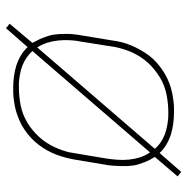

<svg xmlns="http://www.w3.org/2000/svg" viewBox="-12 -580 624 640"><g transform="rotate(-90 300.0 -260.0)"><path d="M47 32 32 20 97 -56Q92 -64 87.5 -72.5Q83 -81 79.5 -90Q76 -99 73 -108Q70 -117 68.5 -127Q67 -137 66.5 -146Q66 -155 66.5 -168.5Q67 -182 67.5 -192Q68 -202 69 -209L88 -323Q91 -339 95 -354.5Q99 -370 105 -385.5Q111 -401 119.5 -416Q128 -431 138.5 -444.5Q149 -458 161.5 -469.5Q174 -481 188 -490.5Q202 -500 218 -507Q234 -514 249.5 -518.5Q265 -523 284 -525.5Q303 -528 314 -528H327Q346 -528 365 -525.5Q384 -523 401.5 -517.5Q419 -512 435 -502.5Q451 -493 463 -480L526 -552L541 -540L477 -464Q481 -456 485.5 -447.5Q490 -439 493.5 -430Q497 -421 500 -412Q503 -403 504.5 -393Q506 -383 506.5 -374Q507 -365 507 -351.5Q507 -338 506 -328Q505 -318 504 -312L485 -197Q483 -181 479 -165.5Q475 -150 468.5 -134.5Q462 -119 453.5 -104Q445 -89 435 -75.5Q425 -62 412 -50.5Q399 -39 385 -29.5Q371 -20 355.5 -13Q340 -6 324 -1.5Q308 3 289 5.5Q270 8 260 8H246Q227 8 208 5.5Q189 3 171.5 -2.5Q154 -8 138 -17.5Q122 -27 110 -40ZM112 -72 450 -464Q440 -475 427.5 -483.5Q415 -492 401 -497.5Q387 -503 369 -506Q351 -509 341 -509H327Q313 -509 298 -507.5Q283 -506 268 -503Q253 -500 239 -494.5Q225 -489 211.5 -481Q198 -473 186 -463Q174 -453 163.5 -441.5Q153 -430 144.5 -417Q136 -404 129.5 -390Q123 -376 117.5 -359.5Q112 -343 111 -333L92 -220Q89 -201 87.5 -181Q86 -161 88 -142Q90 -123 95.5 -105.5Q101 -88 112 -72ZM234 -11H247Q261 -11 275.5 -12.5Q290 -14 305 -17Q320 -20 334.5 -25.5Q349 -31 362 -39Q375 -47 387.5 -57Q400 -67 410.5 -78.5Q421 -90 429.5 -103Q438 -116 444.5 -130Q451 -144 456 -160.5Q461 -177 463 -187L481 -300Q485 -319 486 -339Q487 -359 485 -378Q483 -397 477.5 -414.5Q472 -432 462 -448L124 -56Q133 -45 145.5 -36.5Q158 -28 172.5 -22.5Q187 -17 205 -14Q223 -11 234 -11Z"/></g></svg>

Font: Iosevka Aile Thin
Style: Italic
Weight: 100
Italic angle: -9°
Designer: Belleve Invis
Foundry: Belleve Invis
Version: Version 31.1.0; ttfautohint (v1.8.4)